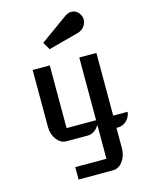

<svg xmlns="http://www.w3.org/2000/svg" viewBox="-153 -908 973 1265"><g transform="rotate(-15 333.5 -276.0)"><path d="M115.7 -124C115.7 -55.7 157.2 0 208.5 0H355.5C386.2 0 416 -20 433.6 -52.2V179.7H221.2V264.2H457.5C508.3 264.2 550.3 207.5 550.3 139.2V0H563.5C606.4 0 644 -37.6 648.9 -83.5H550.3V-511.2H433.6V-83.5H232.4V-511.2H115.7ZM259.3 -614.7 466.3 -669.9C509.8 -681.6 540.5 -729.5 520.5 -773.9C501 -816.4 456.5 -829.1 415.5 -799.8L229.5 -666Z"/></g></svg>

Font: Atomic Age
Style: Regular
Weight: 400
Designer: James Grieshaber
Foundry: James Grieshaber
Version: Version 1.002